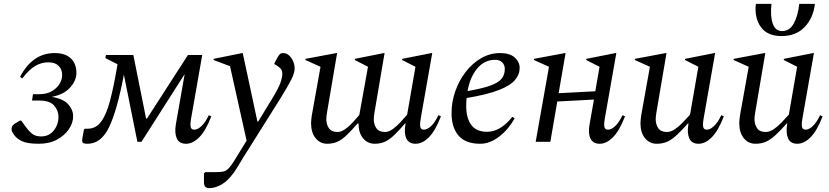

<svg xmlns="http://www.w3.org/2000/svg" viewBox="-20 -735 4298 995"><path d="M181 10Q122 10 93.5 -3.5Q65 -17 51 -39Q44 -49 42 -54.5Q40 -60 40 -67Q40 -74 43.5 -81Q47 -88 55 -93L83 -110H90L111 -81Q130 -55 147 -41.5Q164 -28 193 -28Q234 -28 258.5 -58.5Q283 -89 283 -130Q283 -162 260.5 -188Q238 -214 183 -214H146L151 -247H185Q222 -247 248 -262Q274 -277 288 -299.5Q302 -322 302 -346Q302 -376 283.5 -394Q265 -412 231 -412Q194 -412 162 -393Q130 -374 96 -329H94L84 -337Q149 -460 263 -460Q318 -460 347 -432.5Q376 -405 376 -357Q376 -318 343.5 -281.5Q311 -245 248 -233Q306 -224 332.5 -195.5Q359 -167 359 -132Q359 -98 337 -65.5Q315 -33 275.5 -11.5Q236 10 181 10Z M671 -450 737 -121H742L954 -450H1028L970 -119Q965 -89 968.5 -76Q972 -63 987 -63Q1004 -63 1024 -81.5Q1044 -100 1062 -138L1075 -132Q1046 -57 1012.5 -23.5Q979 10 944 10Q909 10 896.5 -17Q884 -44 891 -89L937 -351L713 0H692L622 -348Q587 -163 545.5 -76.5Q504 10 434 10Q413 10 408.5 4Q404 -2 407 -19L415 -64L420 -68H435Q477 -68 504 -104.5Q531 -141 549.5 -210.5Q568 -280 585 -378L589 -402L526 -434L529 -450Z M1065 240Q1037 240 1037 211V163L1044 157H1092Q1117 157 1131.5 155Q1146 153 1156.5 145Q1167 137 1179.5 119.5Q1192 102 1211 70L1258 -6L1172 -392L1087 -424V-430L1235 -460H1238L1314 -105H1318L1390 -223Q1423 -277 1433 -305.5Q1443 -334 1443 -353Q1443 -369 1435 -378.5Q1427 -388 1415 -395L1402 -403V-407L1418 -437Q1426 -451 1431.5 -455.5Q1437 -460 1448 -460Q1465 -460 1478.5 -447.5Q1492 -435 1499.5 -416.5Q1507 -398 1507 -381Q1507 -357 1489.5 -322.5Q1472 -288 1435 -228L1242 79Q1228 102 1219 117Q1210 132 1200.5 147Q1191 162 1173 183Q1148 212 1119 226Q1090 240 1065 240Z M1676 10Q1639 10 1615.5 -19Q1592 -48 1592 -98Q1592 -108 1593.5 -118Q1595 -128 1596 -138L1641 -389L1563 -424V-430L1723 -460H1727L1675 -154Q1671 -129 1671 -118Q1671 -90 1684.5 -70.5Q1698 -51 1729 -51Q1748 -51 1768.5 -65.5Q1789 -80 1808 -100.5Q1827 -121 1842 -139L1887 -389L1819 -424V-430L1969 -460H1973L1921 -154Q1917 -129 1917 -118Q1917 -90 1930.5 -70.5Q1944 -51 1975 -51Q1995 -51 2015.5 -66Q2036 -81 2055.5 -102Q2075 -123 2090 -141L2133 -389L2064 -424V-430L2216 -460H2220L2160 -119Q2155 -89 2158.5 -76Q2162 -63 2177 -63Q2194 -63 2214 -81.5Q2234 -100 2252 -138L2265 -132Q2236 -57 2202.5 -23.5Q2169 10 2134 10Q2099 10 2086 -17Q2073 -44 2081 -89L2082 -95H2079Q2047 -58 2022.5 -34.5Q1998 -11 1974.5 -0.5Q1951 10 1922 10Q1885 10 1861.5 -18.5Q1838 -47 1838 -95H1833Q1801 -58 1776.5 -34.5Q1752 -11 1728.5 -0.5Q1705 10 1676 10Z M2469 10Q2392 10 2356 -32.5Q2320 -75 2320 -148Q2320 -207 2339.5 -262.5Q2359 -318 2393.5 -362.5Q2428 -407 2473.5 -433.5Q2519 -460 2572 -460Q2622 -460 2647.5 -437Q2673 -414 2673 -383Q2673 -349 2649 -320.5Q2625 -292 2565.5 -268.5Q2506 -245 2398 -227Q2396 -207 2396 -185Q2396 -124 2422 -88Q2448 -52 2504 -52Q2537 -52 2569 -70Q2601 -88 2635 -129H2637L2647 -121Q2613 -62 2565.5 -26Q2518 10 2469 10ZM2545 -425Q2491 -425 2453.5 -380.5Q2416 -336 2403 -263Q2478 -276 2520 -291Q2562 -306 2579 -326.5Q2596 -347 2596 -378Q2596 -398 2583 -411.5Q2570 -425 2545 -425Z M2756 0 2825 -389 2747 -424V-430L2908 -460H2911L2875 -252L3065 -262L3087 -389L3018 -424V-430L3170 -460H3174L3114 -119Q3109 -89 3112.5 -76Q3116 -63 3131 -63Q3148 -63 3168 -81.5Q3188 -100 3206 -138L3219 -132Q3190 -57 3156.5 -23.5Q3123 10 3088 10Q3053 10 3040 -17Q3027 -44 3035 -89L3058 -219L2868 -209L2832 0Z M3383 10Q3346 10 3322.5 -19Q3299 -48 3299 -98Q3299 -108 3300.5 -118Q3302 -128 3303 -138L3348 -389L3270 -424V-430L3430 -460H3434L3382 -154Q3378 -129 3378 -118Q3378 -90 3391.5 -70.5Q3405 -51 3436 -51Q3457 -51 3478.5 -66Q3500 -81 3520 -102Q3540 -123 3556 -141L3599 -389L3530 -424V-430L3682 -460H3686L3626 -119Q3621 -89 3624.5 -76Q3628 -63 3643 -63Q3660 -63 3680 -81.5Q3700 -100 3718 -138L3731 -132Q3702 -57 3668.5 -23.5Q3635 10 3600 10Q3565 10 3552.5 -17Q3540 -44 3547 -89L3548 -95H3545Q3511 -57 3486 -34Q3461 -11 3437.5 -0.5Q3414 10 3383 10Z M3895 10Q3858 10 3834.5 -19Q3811 -48 3811 -98Q3811 -108 3812.5 -118Q3814 -128 3815 -138L3860 -389L3782 -424V-430L3942 -460H3946L3894 -154Q3890 -129 3890 -118Q3890 -90 3903.5 -70.5Q3917 -51 3948 -51Q3969 -51 3990.5 -66Q4012 -81 4032 -102Q4052 -123 4068 -141L4111 -389L4042 -424V-430L4194 -460H4198L4138 -119Q4133 -89 4136.5 -76Q4140 -63 4155 -63Q4172 -63 4192 -81.5Q4212 -100 4230 -138L4243 -132Q4214 -57 4180.5 -23.5Q4147 10 4112 10Q4077 10 4064.5 -17Q4052 -44 4059 -89L4060 -95H4057Q4023 -57 3998 -34Q3973 -11 3949.5 -0.5Q3926 10 3895 10ZM3897 -715H3978Q3971 -652 3984.5 -613Q3998 -574 4033 -574Q4072 -574 4093.5 -613Q4115 -652 4122 -715H4203Q4195 -642 4150 -595Q4105 -548 4030 -548Q3957 -548 3923 -595Q3889 -642 3897 -715Z"/></svg>

Font: Spectral
Style: Italic
Weight: 400
Italic angle: -10°
Designer: Jean-Baptiste Levee
Foundry: Production Type
Version: Version 2.001